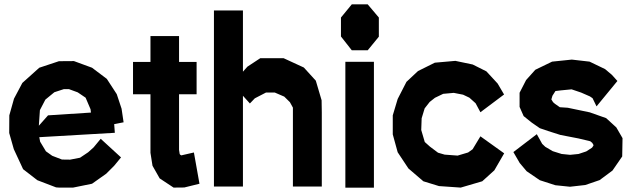

<svg xmlns="http://www.w3.org/2000/svg" viewBox="-20 -850 2878 876"><path d="M382.3 -155.3 407.2 -177.7 439.5 -216.8 532.2 -131.8 500.5 -93.3 464.8 -57.6 399.9 -11.7 313.5 5.9H249.5L235.8 4.9L150.4 -27.8L85.4 -78.1L43 -169.4L22 -243.2L22.5 -323.7L43.9 -399.9L82 -471.7L159.2 -541L249 -570.8L317.4 -571.3L399.9 -541L467.3 -490.2L512.7 -420.4L534.7 -354L543.9 -292L501 -283.7L503.9 -244.1L159.2 -224.1L163.1 -203.6L189.5 -159.7L218.3 -139.2L262.7 -122.1L299.8 -121.6L345.2 -130.4ZM228 -429.2 187 -395.5 162.1 -347.7 157.2 -276.4 199.2 -323.7 395 -336.4 393.1 -351.6 370.6 -404.3 334.5 -428.7 294.4 -443.4H271.5Z M807.1 -141.1 864.7 -154.3 890.1 -11.7 820.8 5.4 772 5.9 708.5 -36.1 675.8 -93.8 666.5 -152.8V-419.9H586.9V-567.4H666.5V-685.5H796.9V-567.4H877V-419.9H796.9V-166L799.8 -147.5L801.8 -144.5Z M1420.9 -481.9 1447.3 -392.6 1448.2 -337.9V1H1316.4V-341.3V-358.9L1302.7 -383.8L1276.9 -409.2L1233.9 -427.7H1193.4L1142.6 -401.4L1120.1 -377.9L1088.4 -413.1V1H956.1V-802.2H1088.4V-522.9L1108.9 -545.9L1167.5 -584.5H1273.9L1366.2 -542Z M1686 6.3H1555.7V-567.9H1686ZM1708.5 -682.6 1657.7 -620.6H1585L1535.6 -683.6V-770L1585 -830.1H1657.7L1708.5 -770Z M2171.9 -228 2280.3 -150.4 2235.4 -72.8 2180.2 -22.9 2082 5.9 1982.9 -1 1911.6 -22.9 1843.3 -81.5 1794.4 -155.3 1772 -236.8V-323.7L1794.4 -398.4L1834.5 -476.6L1887.2 -525.9L1963.9 -564L2057.6 -572.3L2136.7 -555.7L2199.2 -524.4L2250.5 -468.8L2279.8 -418.9L2171.9 -337.9L2149.9 -378.9L2121.6 -404.3L2092.8 -418L2050.3 -426.3L2002 -421.9L1964.4 -403.8L1940.4 -384.8L1917.5 -355.5L1903.8 -310.5L1901.9 -256.8L1918 -202.1L1941.4 -181.2L1978.5 -153.3L2008.8 -144.5L2067.9 -140.1L2115.7 -154.3L2136.2 -168.9Z M2792 -268.6 2820.3 -219.7 2818.8 -136.2 2774.4 -71.8 2715.8 -28.3 2650.4 -5.9 2580.6 2 2513.7 -4.9 2442.9 -27.8 2382.8 -68.8 2351.1 -106.4 2322.3 -156.2 2429.2 -237.8 2453.6 -193.8 2467.8 -180.2 2502 -160.2 2542.5 -147.5 2581.1 -143.6 2619.6 -147.5 2654.8 -159.2 2681.2 -176.3 2687.5 -185.5V-189L2682.1 -198.2L2672.9 -205.6L2619.6 -218.3L2536.6 -234.4L2480 -252.4L2442.9 -265.1L2406.2 -290.5L2369.1 -320.3L2350.6 -362.3V-426.8L2380.4 -484.9L2422.4 -531.7L2499 -568.8L2588.9 -578.1L2669.9 -568.8L2740.7 -534.7L2772 -508.3L2796.9 -480.5L2701.7 -364.7L2683.6 -401.9L2671.4 -410.2L2631.3 -427.7L2587.9 -442.4L2537.6 -437.5L2514.2 -434.6L2500.5 -413.1L2495.6 -396.5L2503.4 -383.8L2511.7 -376.5L2534.2 -360.8L2570.3 -358.4L2670.9 -337.4L2745.6 -311Z"/></svg>

Font: Gap Sans
Style: Black
Weight: 400
Designer: Alexandre Liziard and Etienne Ozeray
Foundry: Interstices.io
Version: Version 1.6.1 - December 3. 2014